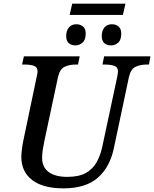

<svg xmlns="http://www.w3.org/2000/svg" viewBox="-20 -1023 845 1053"><path d="M362 -941 376 -1003H668L654 -941ZM394 -774Q371 -774 357 -786.5Q343 -799 343 -825Q343 -855 358 -872.5Q373 -890 398 -890Q421 -890 435.5 -877.5Q450 -865 450 -839Q450 -803 432 -788.5Q414 -774 394 -774ZM590 -774Q566 -774 552 -786.5Q538 -799 538 -825Q538 -855 553 -872.5Q568 -890 594 -890Q616 -890 630.5 -877.5Q645 -865 645 -839Q645 -803 627.5 -788.5Q610 -774 590 -774ZM328 10Q216 10 156.5 -35.5Q97 -81 97 -163Q97 -179 100.5 -207Q104 -235 108 -252L181 -601Q186 -620 186 -631Q186 -655 166 -662Q146 -669 114 -669H101L111 -714H417L408 -669H395Q362 -669 335 -657Q308 -645 298 -600L223 -248Q218 -225 214.5 -201.5Q211 -178 211 -157Q211 -106 247 -79.5Q283 -53 349 -53Q413 -53 451 -74.5Q489 -96 509.5 -132.5Q530 -169 540 -214L623 -602Q624 -609 625.5 -617.5Q627 -626 627 -631Q627 -655 606.5 -662Q586 -669 555 -669H542L551 -714H805L797 -669H784Q751 -669 724 -657Q697 -645 687 -600L604 -208Q582 -105 515.5 -47.5Q449 10 328 10Z"/></svg>

Font: Noto Serif Medium
Style: Italic
Weight: 500
Italic angle: -12°
Designer: Monotype Design Team
Foundry: Monotype Imaging Inc.
Version: Version 2.014; ttfautohint (v1.8.4.7-5d5b)